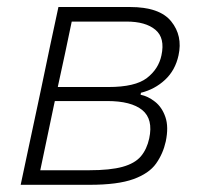

<svg xmlns="http://www.w3.org/2000/svg" viewBox="-20 -514 562 534"><path d="M37.5 0Q49.5 -56.5 60.5 -108.2Q71.5 -160 84.5 -220.5L95 -270Q108 -333 119.2 -385.8Q130.5 -438.5 142.5 -494.5H341.5Q424 -494.5 456.2 -454.5Q488.5 -414.5 476.5 -360Q467.5 -318.5 439 -292Q410.5 -265.5 372 -256L371 -250.5Q391.5 -246.5 411 -231.2Q430.5 -216 440 -188.5Q449.5 -161 441 -120.5Q433.5 -86.5 414 -59Q394.5 -31.5 351 -15.8Q307.5 0 229 0ZM179.5 -454Q170 -408 161 -365.8Q152 -323.5 141 -273.5V-272H281.5Q356 -272 388.5 -297Q421 -322 429 -360Q439.5 -408.5 412.2 -431.2Q385 -454 332 -454ZM92 -40.5H228Q286.5 -40.5 320.8 -50Q355 -59.5 371.8 -79.2Q388.5 -99 395 -129Q406.5 -182.5 375.8 -207.8Q345 -233 278 -233H132.5L130 -221.5Q119.5 -171 110.5 -128.5Q101.5 -86 92 -40.5Z"/></svg>

Font: Commissioner ExtraLight
Style: Italic
Weight: 200
Italic angle: -12°
Designer: Kostas Bartsokas
Foundry: Kostas Bartsokas
Version: Version 1.000; ttfautohint (v1.8.3)